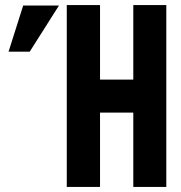

<svg xmlns="http://www.w3.org/2000/svg" viewBox="-20 -742 717 762"><path d="M245 -722H377V-426H509V-722H640V0H509V-295H377V0H245ZM72 -720H214L98 -537H14Z"/></svg>

Font: PostBus
Style: Regular
Weight: 400
Designer: Peter Wiegel
Version: Version 1.001